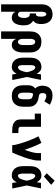

<svg xmlns="http://www.w3.org/2000/svg" viewBox="1236 -2058 1027 3540"><g transform="rotate(90 1750.0 -288.5)"><path d="M60 205V-535Q60 -561 63.5 -587Q67 -613 77 -637.5Q87 -662 103.5 -682.5Q120 -703 142 -717Q164 -731 190 -737Q216 -743 242 -743Q242 -743 242 -743Q242 -743 242 -743Q268 -743 294 -737Q320 -731 342 -717Q364 -703 380.5 -681.5Q397 -660 406.5 -635.5Q416 -611 420 -585Q424 -559 424 -533Q424 -512 421.5 -491Q419 -470 411.5 -450.5Q404 -431 391 -414.5Q378 -398 362 -385Q384 -373 402 -353.5Q420 -334 430.5 -311Q441 -288 444.5 -262.5Q448 -237 448 -211Q448 -187 445.5 -162.5Q443 -138 437 -114.5Q431 -91 420.5 -68.5Q410 -46 393.5 -28Q377 -10 353.5 -1Q330 8 306 8Q289 8 272.5 4Q256 0 241.5 -8.5Q227 -17 216 -30Q205 -43 197 -58V205ZM248 -106Q260 -106 271 -111.5Q282 -117 289 -126.5Q296 -136 300.5 -147Q305 -158 307 -170Q309 -182 310 -194Q311 -206 311 -217Q311 -229 310 -240.5Q309 -252 307 -263Q305 -274 300.5 -285Q296 -296 289 -305Q282 -314 271.5 -319Q261 -324 250 -324H229V-438H250Q259 -438 265.5 -444.5Q272 -451 276 -459.5Q280 -468 282 -476.5Q284 -485 285 -494Q286 -503 286.5 -512Q287 -521 287 -530Q287 -540 286.5 -550Q286 -560 284.5 -569.5Q283 -579 280.5 -589Q278 -599 273 -607.5Q268 -616 260 -622.5Q252 -629 242 -629Q242 -629 242 -629Q242 -629 242 -629Q232 -629 224 -623Q216 -617 211.5 -609Q207 -601 204 -591.5Q201 -582 199.5 -573Q198 -564 197.5 -554.5Q197 -545 197 -535V-158Q197 -148 200.5 -138Q204 -128 211 -120.5Q218 -113 228 -109.5Q238 -106 248 -106Z M560 205V-330Q560 -357 564 -383.5Q568 -410 578.5 -434.5Q589 -459 607 -479.5Q625 -500 648 -513.5Q671 -527 697.5 -532.5Q724 -538 751 -538Q778 -538 805 -533Q832 -528 855.5 -514.5Q879 -501 897.5 -480.5Q916 -460 927.5 -435.5Q939 -411 943.5 -384Q948 -357 948 -330V-200Q948 -177 946 -153.5Q944 -130 937.5 -107.5Q931 -85 920.5 -63.5Q910 -42 893.5 -25.5Q877 -9 854.5 -0.5Q832 8 809 8Q790 8 772 3Q754 -2 739.5 -13.5Q725 -25 714.5 -40.5Q704 -56 697 -73V205ZM751 -106Q767 -106 780 -115.5Q793 -125 800 -139Q807 -153 809 -168.5Q811 -184 811 -200V-330Q811 -346 809 -361.5Q807 -377 800 -391Q793 -405 780 -414.5Q767 -424 751 -424Q741 -424 732 -419.5Q723 -415 716.5 -407Q710 -399 706.5 -389.5Q703 -380 700.5 -370Q698 -360 697.5 -350Q697 -340 697 -330V-200Q697 -190 697.5 -180Q698 -170 700.5 -160Q703 -150 706.5 -140.5Q710 -131 716 -123Q722 -115 731.5 -110.5Q741 -106 751 -106Z M1220 8Q1194 8 1168.5 2Q1143 -4 1121.5 -18.5Q1100 -33 1084.5 -54Q1069 -75 1060 -99Q1051 -123 1047.5 -148.5Q1044 -174 1044 -200V-330Q1044 -356 1047.5 -381.5Q1051 -407 1060 -431Q1069 -455 1084.5 -476Q1100 -497 1121.5 -511.5Q1143 -526 1168.5 -532Q1194 -538 1220 -538Q1239 -538 1258 -531.5Q1277 -525 1292 -512.5Q1307 -500 1319 -484Q1331 -468 1340 -451Q1343 -471 1346 -490.5Q1349 -510 1352 -530H1454Q1440 -465 1427.5 -399.5Q1415 -334 1400 -268Q1416 -202 1429 -134.5Q1442 -67 1456 0H1354Q1350 -21 1347 -41.5Q1344 -62 1341 -83Q1332 -65 1320.5 -48.5Q1309 -32 1293.5 -19Q1278 -6 1259 1Q1240 8 1220 8ZM1220 -106Q1232 -106 1243 -112.5Q1254 -119 1262.5 -128.5Q1271 -138 1276.5 -149.5Q1282 -161 1286 -172.5Q1290 -184 1294 -196Q1298 -208 1301 -220Q1304 -232 1306.5 -244Q1309 -256 1312 -268Q1309 -280 1306.5 -292Q1304 -304 1300.5 -315.5Q1297 -327 1293.5 -338.5Q1290 -350 1285.5 -361.5Q1281 -373 1275.5 -383.5Q1270 -394 1262 -403Q1254 -412 1243 -418Q1232 -424 1220 -424Q1210 -424 1203 -417.5Q1196 -411 1192.5 -402.5Q1189 -394 1186.5 -385Q1184 -376 1183 -367Q1182 -358 1181.5 -348.5Q1181 -339 1181 -330V-200Q1181 -191 1181.5 -181.5Q1182 -172 1183 -163Q1184 -154 1186.5 -145Q1189 -136 1192.5 -127.5Q1196 -119 1203 -112.5Q1210 -106 1220 -106Z M1750 8Q1723 8 1696 3Q1669 -2 1645 -15Q1621 -28 1602.5 -48.5Q1584 -69 1572.5 -94Q1561 -119 1556.5 -146Q1552 -173 1552 -200V-292Q1552 -311 1555 -330Q1558 -349 1565.5 -366Q1573 -383 1585 -398.5Q1597 -414 1612 -425Q1598 -437 1588 -453Q1578 -469 1572 -486Q1566 -503 1563 -521.5Q1560 -540 1560 -558Q1560 -583 1565 -606.5Q1570 -630 1580 -652Q1590 -674 1607 -692Q1624 -710 1645.5 -721.5Q1667 -733 1690.5 -738Q1714 -743 1739 -743Q1784 -743 1828 -729.5Q1872 -716 1911 -694L1849 -592Q1838 -599 1826.5 -605Q1815 -611 1803 -616Q1791 -621 1778.5 -625Q1766 -629 1753 -629Q1740 -629 1727.5 -624Q1715 -619 1708 -608.5Q1701 -598 1699 -585Q1697 -572 1697 -559Q1697 -544 1700.5 -529Q1704 -514 1716 -505Q1728 -496 1742.5 -493.5Q1757 -491 1771.5 -488Q1786 -485 1800.5 -482Q1815 -479 1829 -474Q1843 -469 1856.5 -462.5Q1870 -456 1882 -447.5Q1894 -439 1904.5 -428.5Q1915 -418 1923 -405.5Q1931 -393 1936 -379.5Q1941 -366 1944 -351.5Q1947 -337 1947.5 -322Q1948 -307 1948 -292V-200Q1948 -173 1943.5 -146Q1939 -119 1927.5 -94Q1916 -69 1897.5 -48.5Q1879 -28 1855 -15Q1831 -2 1804 3Q1777 8 1750 8ZM1750 -106Q1766 -106 1779.5 -115.5Q1793 -125 1799.5 -139Q1806 -153 1808.5 -168.5Q1811 -184 1811 -200V-292Q1811 -306 1809.5 -319Q1808 -332 1802 -344Q1796 -356 1785 -363.5Q1774 -371 1761 -375Q1748 -379 1735 -381Q1722 -383 1709 -386Q1702 -375 1698.5 -363.5Q1695 -352 1692.5 -340.5Q1690 -329 1689.5 -316.5Q1689 -304 1689 -292V-200Q1689 -184 1691.5 -168.5Q1694 -153 1700.5 -139Q1707 -125 1720.5 -115.5Q1734 -106 1750 -106Z M2370 0Q2346 0 2323 -3Q2300 -6 2278.5 -14Q2257 -22 2237.5 -35.5Q2218 -49 2205 -68.5Q2192 -88 2187 -111Q2182 -134 2182 -157V-416H2075V-530H2318V-157Q2318 -147 2322 -138Q2326 -129 2333.5 -123.5Q2341 -118 2350.5 -116Q2360 -114 2370 -114H2434V0Z M2656 0Q2656 -32 2648.5 -63.5Q2641 -95 2632.5 -126Q2624 -157 2614 -187.5Q2604 -218 2593.5 -248.5Q2583 -279 2571.5 -309Q2560 -339 2547.5 -368.5Q2535 -398 2521.5 -427.5Q2508 -457 2494 -485L2615 -538Q2654 -464 2685.5 -385.5Q2717 -307 2743 -228Q2754 -258 2764 -288.5Q2774 -319 2782.5 -350Q2791 -381 2797 -413Q2803 -445 2803 -477V-530H2940V-477Q2940 -435 2931.5 -394Q2923 -353 2911 -313Q2899 -273 2885.5 -233.5Q2872 -194 2857 -154.5Q2842 -115 2826 -76.5Q2810 -38 2793 0Z M3220 8Q3194 8 3168.5 2Q3143 -4 3121.5 -18.5Q3100 -33 3084.5 -54Q3069 -75 3060 -99Q3051 -123 3047.5 -148.5Q3044 -174 3044 -200V-330Q3044 -356 3047.5 -381.5Q3051 -407 3060 -431Q3069 -455 3084.5 -476Q3100 -497 3121.5 -511.5Q3143 -526 3168.5 -532Q3194 -538 3220 -538Q3239 -538 3258 -531.5Q3277 -525 3292 -512.5Q3307 -500 3319 -484Q3331 -468 3340 -451Q3343 -471 3346 -490.5Q3349 -510 3352 -530H3454Q3440 -465 3427.5 -399.5Q3415 -334 3400 -268Q3416 -202 3429 -134.5Q3442 -67 3456 0H3354Q3350 -21 3347 -41.5Q3344 -62 3341 -83Q3332 -65 3320.5 -48.5Q3309 -32 3293.5 -19Q3278 -6 3259 1Q3240 8 3220 8ZM3220 -106Q3232 -106 3243 -112.5Q3254 -119 3262.5 -128.5Q3271 -138 3276.5 -149.5Q3282 -161 3286 -172.5Q3290 -184 3294 -196Q3298 -208 3301 -220Q3304 -232 3306.5 -244Q3309 -256 3312 -268Q3309 -280 3306.5 -292Q3304 -304 3300.5 -315.5Q3297 -327 3293.5 -338.5Q3290 -350 3285.5 -361.5Q3281 -373 3275.5 -383.5Q3270 -394 3262 -403Q3254 -412 3243 -418Q3232 -424 3220 -424Q3210 -424 3203 -417.5Q3196 -411 3192.5 -402.5Q3189 -394 3186.5 -385Q3184 -376 3183 -367Q3182 -358 3181.5 -348.5Q3181 -339 3181 -330V-200Q3181 -191 3181.5 -181.5Q3182 -172 3183 -163Q3184 -154 3186.5 -145Q3189 -136 3192.5 -127.5Q3196 -119 3203 -112.5Q3210 -106 3220 -106ZM3235 -584 3175 -636 3312 -782 3388 -718Z"/></g></svg>

Font: Iosevka Slab Heavy
Style: Regular
Weight: 900
Monospace: yes
Designer: Belleve Invis
Foundry: Belleve Invis
Version: Version 11.1.0; ttfautohint (v1.8.3)